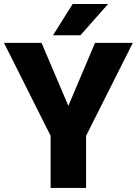

<svg xmlns="http://www.w3.org/2000/svg" viewBox="-21 -921 671 941"><path d="M314 -402.3 444.8 -710.9H629.9L400.9 -255.4V0H227.1V-255.4L-1.5 -710.9H182.6ZM335 -901.4H508.8L373 -748H238.8Z"/></svg>

Font: TypoPRO Roboto
Style: Regular
Weight: 900
Designer: Google
Version: Version 2.136; 2016